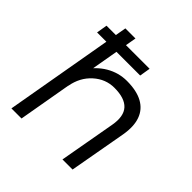

<svg xmlns="http://www.w3.org/2000/svg" viewBox="-191 -864 1008 1008"><g transform="rotate(45 313.0 -360.0)"><path d="M171 -720H246L120 0H45ZM372 -531Q444 -531 489 -506.5Q534 -482 551 -434.5Q568 -387 556 -318L499 0H424L480 -314Q493 -388 460.5 -423.5Q428 -459 351 -459Q286 -459 235.5 -413.5Q185 -368 172 -294L157 -399Q203 -468 257 -499.5Q311 -531 372 -531ZM411 -660 401 -600H81L91 -660Z"/></g></svg>

Font: Fixel Italic Variable Display Thin
Style: Italic
Weight: 100
Italic angle: -10°
Designer: AlfaBravo + MacPaw
Foundry: Kyrylo Tkachov, Marchela Mozhyna, Serhii Makarenko, Maria Weinstein, Zakhar Kryvoshyya
Version: Version 1.210;Glyphs 3.2 (3217)